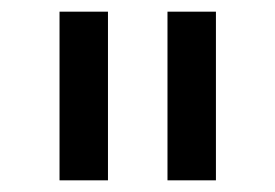

<svg xmlns="http://www.w3.org/2000/svg" viewBox="-20 -760 472 329"><path d="M82 -451V-740H165V-451ZM267 -451V-740H350V-451Z"/></svg>

Font: IBM Plex Sans Text
Style: Regular
Weight: 450
Designer: Mike Abbink, Paul van der Laan, Pieter van Rosmalen
Foundry: Bold Monday
Version: Version 3.005